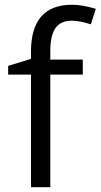

<svg xmlns="http://www.w3.org/2000/svg" viewBox="-20 -785 422 805"><path d="M327.1 -472.2H190.9V0H109.9V-472.2H14.2V-508.8L109.9 -538.1V-567.9Q109.9 -765.1 282.2 -765.1Q324.7 -765.1 381.8 -748L360.8 -683.1Q314 -698.2 280.8 -698.2Q234.9 -698.2 212.9 -667.7Q190.9 -637.2 190.9 -569.8V-535.2H327.1Z"/></svg>

Font: f02132580
Style: Regular
Weight: 400
Foundry: Ascender Corporation
Version: Version 1.10